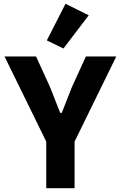

<svg xmlns="http://www.w3.org/2000/svg" viewBox="-20 -997 640 1017"><path d="M375 0V-247L596 -698H435L361 -536L307 -399H299L245 -536L171 -698H4L225 -247V0ZM450 -916 327 -977 228 -783 316 -740Z"/></svg>

Font: IBM Plex Mono
Style: Bold
Weight: 700
Monospace: yes
Designer: Mike Abbink, Paul van der Laan, Pieter van Rosmalen
Foundry: Bold Monday
Version: Version 2.004